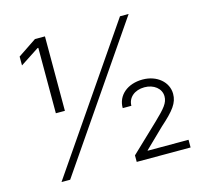

<svg xmlns="http://www.w3.org/2000/svg" viewBox="-105 -846 1029 964"><g transform="rotate(-15 410.0 -364.0)"><path d="M161 -341H208V-728H156L59 -663V-617L157 -681H161ZM99 0H144L643 -728H598ZM490 0H770V-40H558V-42L658 -139C729 -202 755 -236 755 -283C755 -344 700 -392 625 -392C547 -392 491 -346 492 -279H537C537 -321 572 -352 624 -352C672 -352 710 -323 710 -282C710 -248 689 -224 635 -172L490 -34Z"/></g></svg>

Font: Wafeq Light
Style: Regular
Weight: 300
Designer: Rasmus Andersson & Azza Alameddine
Foundry: Google & TypeTogether
Version: Version 3.000;January 28, 2025;FontCreator 15.0.0.3014 64-bi